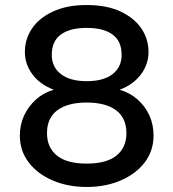

<svg xmlns="http://www.w3.org/2000/svg" viewBox="-20 -732 690 764"><path d="M325 12Q250 12 189.5 -14Q129 -40 94 -86Q59 -132 59 -193Q59 -236 76 -272.5Q93 -309 123 -336Q153 -363 194 -375Q140 -395 109.5 -435.5Q79 -476 79 -525Q79 -576 107 -618Q135 -660 190.5 -686Q246 -712 325 -712Q405 -712 460 -686Q515 -660 543 -618Q571 -576 571 -525Q571 -476 540.5 -435.5Q510 -395 456 -375Q497 -363 527.5 -336Q558 -309 574.5 -272.5Q591 -236 591 -193Q591 -132 556 -86Q521 -40 460.5 -14Q400 12 325 12ZM325 -81Q404 -81 443.5 -113Q483 -145 483 -202Q483 -263 441.5 -293.5Q400 -324 325 -324Q250 -324 208.5 -293.5Q167 -263 167 -202Q167 -145 206.5 -113Q246 -81 325 -81ZM325 -409Q392 -409 428 -437Q464 -465 464 -514Q464 -568 428 -594.5Q392 -621 325 -621Q258 -621 222 -594.5Q186 -568 186 -514Q186 -465 222.5 -437Q259 -409 325 -409Z"/></svg>

Font: Host Grotesk Light Medium
Style: Regular
Weight: 500
Version: Version 1.003